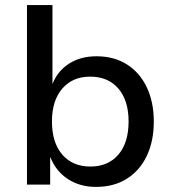

<svg xmlns="http://www.w3.org/2000/svg" viewBox="-20 -725 682 754"><path d="M357 9Q294 9 247 -21.5Q200 -52 178 -107H177V0H86V-705H186V-395Q206 -446 251 -475Q296 -504 359 -504Q428 -504 478.5 -472Q529 -440 556.5 -382Q584 -324 584 -248Q584 -171 556.5 -113Q529 -55 478 -23Q427 9 357 9ZM335 -71Q405 -71 445 -118Q485 -165 485 -248Q485 -330 445 -377Q405 -424 334 -424Q265 -424 224.5 -377Q184 -330 184 -248Q184 -165 224.5 -118Q265 -71 335 -71Z"/></svg>

Font: Nunito Sans 12pt ExtraLight 8pt Medium
Style: Regular
Weight: 500
Version: Version 3.101;gftools[0.9.27]